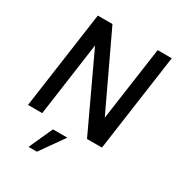

<svg xmlns="http://www.w3.org/2000/svg" viewBox="-212 -833 1104 1192"><g transform="rotate(30 340.0 -236.5)"><path d="M40 0 138 -697H243L510 -132H487L567 -697H668L570 0H463L198 -566H221L142 0ZM173 224 250 54H353L233 224Z"/></g></svg>

Font: Hanken Grotesk Medium
Style: Italic
Weight: 500
Italic angle: -8°
Designer: Alfredo Marco Pradil
Foundry: Hanken Design Co.
Version: Version 3.013